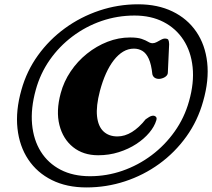

<svg xmlns="http://www.w3.org/2000/svg" viewBox="-20 -796 962 871"><path d="M372.3 54.3Q462.6 54.3 547 26.6Q631.4 -1.1 702.5 -52.7Q773.6 -104.3 825.3 -176.3Q877 -248.2 901.6 -336.6Q928.9 -432.3 919.9 -512.7Q910.9 -593.1 870.4 -652.2Q829.9 -711.4 762.7 -743.9Q695.6 -776.5 606.5 -776.5Q515.3 -776.5 430.5 -748Q345.7 -719.5 274.5 -667.7Q203.3 -615.9 152.1 -544.8Q100.9 -473.8 77.2 -388.3Q50.4 -293.9 59.3 -213.2Q68.1 -132.5 108.2 -72.5Q148.2 -12.4 215.4 20.9Q282.5 54.3 372.3 54.3ZM388.4 3.4Q311.6 3.4 254.9 -26Q198.3 -55.4 165.2 -108.2Q132.1 -161 125.5 -232.6Q119 -304.3 142.4 -388.8Q162.7 -462.5 205.6 -524Q248.6 -585.4 308.7 -630.7Q368.8 -676 440.7 -700.8Q512.7 -725.5 590.3 -725.5Q665 -725.5 721.5 -696.5Q778 -667.4 812.2 -615Q846.4 -562.5 853.8 -491.5Q861.3 -420.5 837.5 -336.7Q816.6 -261.8 772.4 -199.6Q728.3 -137.3 667.7 -91.8Q607.1 -46.3 535.6 -21.4Q464.1 3.4 388.4 3.4ZM689.2 -250.5Q680.8 -222.1 657.2 -194Q633.7 -166 598.5 -142.9Q563.3 -119.8 519.1 -105.8Q475 -91.7 425.3 -91.7Q357.6 -91.7 311.6 -128.5Q265.7 -165.2 249.6 -228.7Q233.5 -292.3 255.4 -373.2Q269.6 -426.2 300.6 -472.1Q331.6 -518.1 374.6 -552.5Q417.7 -587 467.7 -606.5Q517.8 -626 570.1 -626Q603.8 -626 622.4 -619.6Q641 -613.2 651.8 -606.5Q662.6 -599.9 672.2 -599.9Q681.4 -599.9 691.4 -605.3Q701.5 -610.7 710.8 -615.9Q720.2 -621.1 727 -621.1Q740.4 -621.1 743.6 -615.4Q746.8 -609.6 747.3 -595.7L741.5 -468.5Q741.9 -456.7 731.8 -448.9Q721.7 -441 706.7 -438.5Q694.2 -436.9 684.4 -441.8Q674.6 -446.7 671.2 -458.8Q666.5 -504.2 654.8 -529.5Q643.2 -554.8 625.9 -565.1Q608.7 -575.4 587.5 -575.4Q561.7 -575.4 538.9 -561.9Q516.2 -548.3 496.4 -523Q476.6 -497.6 460.7 -462.3Q444.9 -427 433.4 -383.9Q415.2 -314.5 420.2 -268.6Q425.2 -222.7 449.4 -199.9Q473.6 -177.1 512.8 -177.1Q546.2 -177.1 578.7 -197.2Q611.2 -217.4 640.7 -254.8Q649.9 -261.5 656.9 -265.5Q663.9 -269.5 669.7 -270.7Q675.6 -272 680.7 -270.3Q694.2 -265.4 689.2 -250.5Z"/></svg>

Font: Fraunces
Style: Italic
Weight: 900
Italic angle: -16°
Version: Version 1.000;[0bf87f6ff]